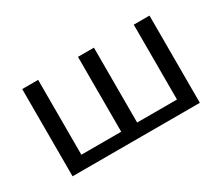

<svg xmlns="http://www.w3.org/2000/svg" viewBox="-81 -604 917 793"><g transform="rotate(-30 378.0 -208.0)"><path d="M606 -416H681V0H74V-416H150V-59H340V-416H416V-59H606Z"/></g></svg>

Font: EauTest Medium
Style: Regular
Weight: 500
Designer: Christian Thalmann (Catharsis Fonts)
Version: Version 0.001;PS 000.001;hotconv 1.0.88;makeotf.lib2.5.64775